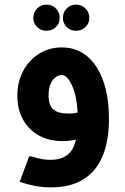

<svg xmlns="http://www.w3.org/2000/svg" viewBox="-20 -610 541 830"><path d="M251 0Q191 0 147 -25Q103 -50 79 -94Q55 -138 55 -196Q55 -257 80.5 -304Q106 -351 149.5 -378Q193 -405 247 -405Q311 -405 356.5 -367Q402 -329 426.5 -259.5Q451 -190 451 -96H316Q316 -180 294.5 -233Q273 -286 245 -286Q236 -286 223 -278Q210 -270 200 -250.5Q190 -231 190 -197Q190 -156 210 -137.5Q230 -119 277 -119Q303 -119 318 -125Q333 -131 346 -145L404 -65Q379 -34 339.5 -17Q300 0 251 0ZM201 200Q168 200 136 194.5Q104 189 65 176L106 66H116Q144 75 162 78Q180 81 197 81Q260 81 288 42.5Q316 4 316 -96H451Q451 1 422.5 67Q394 133 338.5 166.5Q283 200 201 200ZM181 -477Q157 -477 140.5 -493Q124 -509 124 -533Q124 -557 140.5 -573.5Q157 -590 181 -590Q205 -590 221.5 -573.5Q238 -557 238 -533Q238 -509 221.5 -493Q205 -477 181 -477ZM309 -477Q285 -477 268.5 -493Q252 -509 252 -533Q252 -557 268.5 -573.5Q285 -590 309 -590Q333 -590 349.5 -573.5Q366 -557 366 -533Q366 -509 349.5 -493Q333 -477 309 -477Z"/></svg>

Font: Fustat ExtraBold
Style: Regular
Weight: 800
Designer: Mohamed Gaber, Khaled Hosny, Laura Garcia Mut
Foundry: Kief Type Foundry, Alif Type Foundry, Hard Type Foundry
Version: Version 1.007